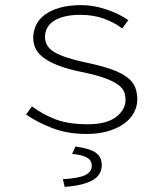

<svg xmlns="http://www.w3.org/2000/svg" viewBox="-20 -512 640 751"><path d="M319 12Q244 12 184.5 -11Q125 -34 82 -64L105 -96Q146 -65 196.5 -45.5Q247 -26 323 -26Q397 -26 434 -54.5Q471 -83 471 -121Q471 -137 466 -151.5Q461 -166 443.5 -179.5Q426 -193 392.5 -205.5Q359 -218 302 -230Q210 -248 160 -279.5Q110 -311 110 -364Q110 -390 121 -413.5Q132 -437 155.5 -454.5Q179 -472 214.5 -482Q250 -492 298 -492Q346 -492 396.5 -475Q447 -458 482 -433L458 -401Q426 -425 385 -439.5Q344 -454 295 -454Q256 -454 229 -446.5Q202 -439 186 -427Q170 -415 163 -399.5Q156 -384 156 -367Q156 -329 194.5 -307Q233 -285 314 -268Q376 -255 415.5 -241Q455 -227 477.5 -209.5Q500 -192 508.5 -171Q517 -150 517 -123Q517 -96 504 -71.5Q491 -47 465.5 -28.5Q440 -10 403 1Q366 12 319 12ZM233 219 226 189Q291 185 315 172Q339 159 339 137Q339 114 318.5 103.5Q298 93 262 90L275 61Q332 69 355 85.5Q378 102 378 134Q378 173 341 193.5Q304 214 233 219Z"/></svg>

Font: Source Code Pro Light
Style: Regular
Weight: 300
Monospace: yes
Designer: Paul D. Hunt, Teo Tuominen
Foundry: Adobe Systems Incorporated
Version: Version 2.030;PS 1.000;hotconv 16.6.51;makeotf.lib2.5.65220